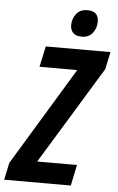

<svg xmlns="http://www.w3.org/2000/svg" viewBox="-101 -964 618 1005"><g transform="rotate(5 208.0 -461.0)"><path d="M-40 0 -21 -89.8 291 -605H92.8L116.2 -713.9H456.1L437 -623L124 -109.9H333L310.1 0ZM297.9 -781.2Q268.6 -781.2 253.7 -796.4Q238.8 -811.5 238.8 -836.9Q238.8 -870.1 258.8 -896Q278.8 -921.9 317.9 -921.9Q376 -921.9 376 -866.2Q376 -832 356 -806.6Q335.9 -781.2 297.9 -781.2Z"/></g></svg>

Font: Open Sans Condensed
Style: Bold Italic
Weight: 700
Width: 3
Italic angle: -12°
Designer: Monotype Design Team
Foundry: Monotype Imaging Inc.
Version: Version 3.003; ttfautohint (v1.8.4)